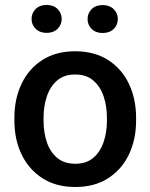

<svg xmlns="http://www.w3.org/2000/svg" viewBox="-20 -745 607 775"><path d="M38.1 -258.3V-269.5Q38.1 -346.2 67.1 -407Q96.2 -467.8 151.1 -502.9Q206.1 -538.1 283.2 -538.1Q360.8 -538.1 416 -502.9Q471.2 -467.8 500.2 -407Q529.3 -346.2 529.3 -269.5V-258.3Q529.3 -181.6 500.2 -121.1Q471.2 -60.5 416.3 -25.4Q361.3 9.8 284.2 9.8Q206.5 9.8 151.6 -25.4Q96.7 -60.5 67.4 -121.1Q38.1 -181.6 38.1 -258.3ZM155.8 -269.5V-258.3Q155.8 -210.4 169.2 -170.9Q182.6 -131.3 210.9 -107.7Q239.3 -84 284.2 -84Q328.1 -84 356.2 -107.7Q384.3 -131.3 397.9 -170.9Q411.6 -210.4 411.6 -258.3V-269.5Q411.6 -316.4 398.2 -356.2Q384.8 -396 356.4 -420.2Q328.1 -444.3 283.2 -444.3Q238.8 -444.3 210.7 -420.2Q182.6 -396 169.2 -356.2Q155.8 -316.4 155.8 -269.5ZM107.4 -668.5Q107.4 -692.4 124 -708.7Q140.6 -725.1 168 -725.1Q195.8 -725.1 212.4 -708.7Q229 -692.4 229 -668.5Q229 -645 212.4 -628.7Q195.8 -612.3 168 -612.3Q140.6 -612.3 124 -628.7Q107.4 -645 107.4 -668.5ZM333.5 -668Q333.5 -691.9 350.1 -708.3Q366.7 -724.6 394.5 -724.6Q421.9 -724.6 438.7 -708.3Q455.6 -691.9 455.6 -668Q455.6 -644 438.7 -627.9Q421.9 -611.8 394.5 -611.8Q366.7 -611.8 350.1 -627.9Q333.5 -644 333.5 -668Z"/></svg>

Font: Vazirmatn RD Medium
Style: Regular
Weight: 500
Designer: Saber Rastikerdar
Foundry: Saber Rastikerdar
Version: Version 33.003